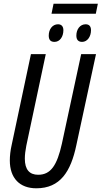

<svg xmlns="http://www.w3.org/2000/svg" viewBox="-20 -1006 548 1036"><path d="M258 -932H497L508 -986H269ZM274 -780C303 -780 322 -808 322 -843C322 -864 311 -875 293 -875C263 -875 243 -848 243 -814C243 -791 253 -780 274 -780ZM423 -780C451 -780 471 -808 471 -843C471 -864 461 -875 442 -875C412 -875 392 -848 392 -814C392 -791 403 -780 423 -780ZM176 10C305 10 362 -80 392 -223L498 -714H418L314 -231C288 -114 254 -63 186 -63C139 -63 114 -91 114 -150C114 -170 117 -195 122 -220L227 -714H147L43 -224C36 -194 33 -164 33 -140C33 -45 86 10 176 10Z"/></svg>

Font: Noto Sans ExtraCondensed
Style: Italic
Weight: 400
Width: 2
Italic angle: -12°
Designer: Monotype Design Team
Foundry: Monotype Imaging Inc.
Version: Version 2.013